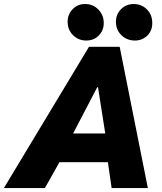

<svg xmlns="http://www.w3.org/2000/svg" viewBox="-72 -958 826 978"><path d="M-52.2 0 381.3 -719.7H537.6L681.2 0H496.6L471.2 -175.8L469.2 -246.1L427.2 -513.7H423.3L283.7 -246.1L255.4 -175.8L156.7 0ZM148.9 -131.8 180.2 -278.3H565.9L535.6 -131.8ZM615.7 -751.5Q574.2 -751.5 546.4 -778.8Q518.6 -806.2 518.6 -846.7Q518.6 -885.7 544.7 -911.6Q570.8 -937.5 609.4 -937.5Q647 -937.5 674.6 -911.9Q702.1 -886.2 703.6 -843.8Q704.6 -802.2 678.5 -776.9Q652.3 -751.5 615.7 -751.5ZM367.7 -751.5Q327.6 -751.5 300 -778.8Q272.5 -806.2 272.5 -846.7Q272.5 -884.8 297.9 -911.1Q323.2 -937.5 361.3 -937.5Q401.9 -937.5 429.2 -909.2Q456.5 -880.9 456.5 -840.3Q456.5 -803.2 431.2 -777.3Q405.8 -751.5 367.7 -751.5Z"/></svg>

Font: Reddit Sans Black
Style: Italic
Weight: 900
Italic angle: -11.25°
Designer: Stephen Hutchings
Version: Version 1.013